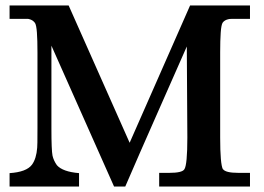

<svg xmlns="http://www.w3.org/2000/svg" viewBox="-20 -682 967 702"><path d="M675 -662H894V-613H829Q819 -613 816 -612Q801 -609 794 -599Q789 -591 787 -563Q785 -535 785 -490V-179Q785 -82 795 -63V-64Q804 -50 851 -50H894V0H562V-50H599Q646 -50 654 -63Q665 -79 665 -179L663 -512Q608 -387 550 -256Q492 -125 438 0H397L168 -515V-212Q168 -133 172 -113Q176 -95 188 -78Q209 -54 269 -49V0H15V-49Q77 -53 97 -80Q113 -102 116 -142Q117 -145 117 -214V-490Q117 -535 115 -562.5Q113 -590 108 -598Q100 -609 87 -612Q85 -613 81 -613H15V-662H231L454 -160Z"/></svg>

Font: New Athena Unicode
Style: Bold
Weight: 700
Designer: J. Rusten 1997; rev. by R. Hancock 2001, 2002, rev. by D. Mastronarde 2002-2021
Foundry: Society for Classical Studies (formerly American Philological Association)
Version: Version 5.008